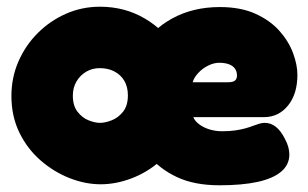

<svg xmlns="http://www.w3.org/2000/svg" viewBox="-20 -531 918 572"><path d="M280 18Q234 18 187 -0.5Q140 -19 100.5 -53.5Q61 -88 37.5 -136.5Q14 -185 14 -245Q14 -300 35 -348Q56 -396 92.5 -432.5Q129 -469 176.5 -490Q224 -511 278 -511Q352 -511 412 -475.5Q472 -440 508 -380Q544 -320 544 -246Q544 -183 520 -134Q496 -85 457 -51Q418 -17 371.5 0.5Q325 18 280 18ZM278 -165Q293 -165 312.5 -172.5Q332 -180 346.5 -198Q361 -216 361 -247Q361 -272 350.5 -290Q340 -308 321 -318Q302 -328 277 -328Q255 -328 237 -317.5Q219 -307 208 -288.5Q197 -270 197 -246Q197 -216 211 -198Q225 -180 244 -172.5Q263 -165 278 -165ZM634 21Q559 21 507 -3.5Q455 -28 423 -68Q391 -108 376 -154Q361 -200 361 -243Q361 -322 396 -382Q431 -442 493 -476Q555 -510 635 -510Q697 -510 741 -490Q785 -470 812.5 -439Q840 -408 853 -373Q866 -338 866 -308Q866 -251 838 -216.5Q810 -182 766 -182H556Q560 -171 573 -161Q586 -151 604 -145.5Q622 -140 642 -140Q664 -140 681 -142.5Q698 -145 710.5 -148.5Q723 -152 733.5 -156Q744 -160 752.5 -162.5Q761 -165 769 -165Q787 -165 802 -153Q817 -141 829 -117Q836 -104 839 -92.5Q842 -81 842 -71Q842 -40 817.5 -19.5Q793 1 747 11Q701 21 634 21ZM554 -286H660Q674 -286 680 -291Q686 -296 686 -306Q686 -318 680 -326.5Q674 -335 662 -339.5Q650 -344 633 -344Q617 -344 600 -335.5Q583 -327 570.5 -313.5Q558 -300 554 -286Z"/></svg>

Font: Fredoka Light
Style: Regular
Weight: 300
Designer: Ben Nathan
Foundry: Milena B. Brandão, Ben Nathan
Version: Version 2.001